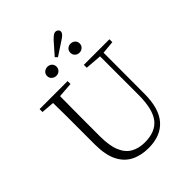

<svg xmlns="http://www.w3.org/2000/svg" viewBox="-282 -1184 1353 1353"><g transform="rotate(-45 394.0 -507.5)"><path d="M297 -805Q279 -805 264.5 -817.5Q250 -830 250 -850Q250 -871 264.5 -883Q279 -895 297 -895Q317 -895 330.5 -883Q344 -871 344 -850Q344 -830 330.5 -817.5Q317 -805 297 -805ZM398 -890 382 -906 464 -999Q481 -1016 491.5 -1023Q502 -1030 512 -1030Q524 -1030 532.5 -1022.5Q541 -1015 541 -1003Q541 -992 531 -981Q521 -970 497 -955ZM528 -805Q509 -805 495.5 -817.5Q482 -830 482 -850Q482 -871 495.5 -883Q509 -895 528 -895Q547 -895 561 -883Q575 -871 575 -850Q575 -830 561 -817.5Q547 -805 528 -805ZM397 15Q322 15 265.5 -14Q209 -43 178 -106Q147 -169 147 -271V-387Q147 -472 147 -556Q147 -640 145 -723H215Q214 -641 213.5 -557Q213 -473 213 -387V-286Q213 -193 236.5 -137Q260 -81 304 -56.5Q348 -32 407 -32Q513 -32 562.5 -95Q612 -158 612 -303V-723H648L647 -278Q647 -130 583 -57.5Q519 15 397 15ZM48 -694V-723H327V-694L194 -684H175ZM489 -694V-723H744V-694L636 -684H618Z"/></g></svg>

Font: Noto Serif JP
Style: Regular
Weight: 200
Designer: Ryoko NISHIZUKA 西塚涼子 (kana & ideographs); Frank Grießhammer (Latin, Greek & Cyrillic); Wenlong ZHANG 张文龙 (bopomofo); San
Foundry: Adobe
Version: Version 2.001;hotconv 1.1.0;makeotfexe 2.6.0